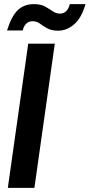

<svg xmlns="http://www.w3.org/2000/svg" viewBox="-20 -912 435 932"><path d="M18 0 117 -700H246L147 0ZM262 -763Q230 -763 209.5 -774.5Q189 -786 173.5 -797.5Q158 -809 138 -809Q102 -809 90 -764H14Q37 -836 67.5 -864Q98 -892 145 -892Q178 -892 198.5 -880.5Q219 -869 235.5 -857.5Q252 -846 271 -846Q307 -846 319 -892H395Q376 -825 340 -794Q304 -763 262 -763Z"/></svg>

Font: Host Grotesk
Style: Bold Italic
Weight: 700
Italic angle: -8°
Designer: Doğukan Karapınar
Foundry: Element Type
Version: Version 1.003; ttfautohint (v1.8.4.7-5d5b)